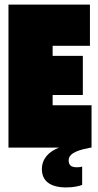

<svg xmlns="http://www.w3.org/2000/svg" viewBox="-20 -645 430 839"><path d="M376 0H380V-185H210V-230H342V-401H210V-445H373V-625H17V0H238C194 17 163 48 163 94C163 146 200 174 269 174C303 174 326 168 339 163V83C333 85 324 86 316 86C289 86 280 75 280 55C280 20 336 8 376 0Z"/></svg>

Font: Blinker Headline
Style: Regular
Weight: 900
Width: 4
Designer: Juergen Huber
Foundry: supertype
Version: Version 1.015;PS 1.15;hotconv 1.0.88;makeotf.lib2.5.647800